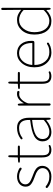

<svg xmlns="http://www.w3.org/2000/svg" viewBox="1101 -1935 847 3089"><g transform="rotate(-90 1524.5 -390.5)"><path d="M229 13Q124 13 55 -44Q37 -59 49 -73Q61 -87 79 -72Q98 -55 122 -45Q133 -40 144 -35Q177 -20 231 -20Q294 -20 331 -53Q364 -83 364 -130Q364 -177 321 -210Q292 -232 232 -253Q229 -254 218 -258Q149 -283 128 -299Q118 -306 108 -313Q66 -343 66 -402Q66 -461 108 -499Q154 -540 232 -540Q271 -540 310.5 -525Q350 -510 361 -501Q379 -485 368 -472Q357 -459 338 -473Q292 -507 230 -507Q168 -507 134 -476Q103 -447 103 -405Q103 -363 141 -335Q165 -317 226 -294L233 -291Q244 -287 255 -283Q323 -258 352 -235Q401 -197 401 -134.5Q401 -72 357 -31Q309 13 229 13Z M660 13Q591 13 561 -29Q536 -65 536 -140V-489Q536 -494 531 -494H476Q452 -494 452 -508Q451 -522 475 -523L531 -527Q536 -527 536 -532L539 -658Q540 -681 556 -681Q571 -681 571 -657V-532Q571 -527 576 -527H703Q727 -527 727 -511Q727 -494 703 -494H576Q571 -494 571 -489V-135Q571 -78 588 -52Q609 -20 663 -20Q694 -20 707 -26Q729 -37 735 -22Q741 -7 718 1Q686 13 660 13Z M947 13Q881 13 840 -21Q795 -59 795 -130Q795 -216 878 -263Q958 -308 1133 -328Q1139 -329 1139 -335Q1145 -507 1011 -507Q920 -507 859 -459Q841 -444 830 -458Q820 -471 840 -485Q915 -540 1013 -540Q1175 -540 1175 -341V-24Q1175 0 1160 1Q1145 1 1143 -23L1140 -65Q1140 -70 1138.5 -70Q1137 -70 1130 -64Q1035 13 947 13ZM950 -20Q1035 -20 1133 -104Q1139 -109 1139 -117V-293Q1139 -298 1134 -297Q972 -280 900 -239Q832 -200 832 -131Q832 -74 867 -45Q898 -20 950 -20Z M1388 0Q1370 0 1370 -24V-503Q1370 -527 1385 -528Q1400 -528 1402 -504L1407 -433Q1407 -428 1409 -432Q1469 -540 1557 -540Q1586 -540 1590 -538Q1611 -528 1604 -512Q1597 -497 1587 -501Q1577 -505 1552 -505Q1513 -505 1477 -474Q1435 -437 1410 -374Q1406 -364 1406 -354V-24Q1406 0 1388 0Z M1845 13Q1776 13 1746 -29Q1721 -65 1721 -140V-489Q1721 -494 1716 -494H1661Q1637 -494 1637 -508Q1636 -522 1660 -523L1716 -527Q1721 -527 1721 -532L1724 -658Q1725 -681 1741 -681Q1756 -681 1756 -657V-532Q1756 -527 1761 -527H1888Q1912 -527 1912 -511Q1912 -494 1888 -494H1761Q1756 -494 1756 -489V-135Q1756 -78 1773 -52Q1794 -20 1848 -20Q1879 -20 1892 -26Q1914 -37 1920 -22Q1926 -7 1903 1Q1871 13 1845 13Z M2227 13Q2124 13 2057 -60Q1986 -136 1986 -261Q1986 -386 2056 -466Q2121 -540 2213.5 -540Q2306 -540 2359 -476.5Q2412 -413 2412 -309Q2412 -297 2411 -285Q2410 -261 2386 -261H2029Q2024 -261 2024 -256Q2024 -156 2080.5 -88Q2137 -20 2229 -20Q2308 -20 2352 -52Q2372 -66 2381 -52Q2391 -38 2370 -25Q2350 -13 2323 -3Q2279 13 2227 13ZM2024 -299Q2024 -294 2029 -294H2372Q2377 -294 2377 -299Q2377 -399 2333 -453Q2289 -507 2214.5 -507Q2140 -507 2086 -449Q2032 -391 2024 -299Z M2731 13Q2630 13 2573 -58Q2513 -131 2513 -262Q2513 -386 2583 -465Q2650 -540 2749 -540Q2794 -540 2823 -528Q2834 -523 2845 -518Q2867 -508 2907 -477Q2911 -474 2911 -479L2908 -770Q2908 -794 2926 -794Q2944 -794 2944 -770V-24Q2944 0 2929 1Q2914 1 2912 -22L2908 -65Q2908 -70 2904 -66Q2824 13 2731 13ZM2902 -105Q2908 -111 2908 -120V-427Q2908 -435 2902 -441Q2828 -507 2746 -507Q2664 -507 2607.5 -435.5Q2551 -364 2551 -262Q2551 -152 2599.5 -86Q2648 -20 2732.5 -20Q2817 -20 2902 -105Z"/></g></svg>

Font: Resource Han Rounded JP ExtraLight
Style: Regular
Weight: 250
Designer: Cyano Hao (round all glyphs); Ryoko NISHIZUKA 西塚涼子 (kana, bopomofo & ideographs); Paul D. Hunt (Latin, Greek & Cyrillic)
Foundry: Cyano Hao
Version: 0.990